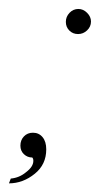

<svg xmlns="http://www.w3.org/2000/svg" viewBox="-36 -356 253 433"><path d="M169.2 -307.5Q169.2 -295.8 160.4 -287.5Q151.7 -279.2 140 -279.2Q128.3 -279.2 120.4 -287.1Q112.5 -295 112.5 -306.7Q112.5 -318.3 120.8 -327.1Q129.2 -335.8 140.8 -335.8Q151.7 -335.8 160.4 -327.1Q169.2 -318.3 169.2 -307.5ZM42.5 35.8Q15.8 57.5 -15.8 57.5L-11.7 46.7Q7.5 45 22.5 32.5Q39.2 20 39.2 6.7Q39.2 1.7 36.7 -0.8Q25.8 -0.8 17.9 -8.3Q10 -15.8 10 -27.5Q10 -40 17.9 -48.3Q25.8 -56.7 38.3 -56.7Q51.7 -56.7 60 -46.7Q68.3 -36.7 68.3 -19.2Q68.3 15 42.5 35.8Z"/></svg>

Font: Sirivennela
Style: Regular
Weight: 400
Designer: Appaji Ambarisha Darbha
Foundry: Appaji Ambarisha Darbha
Version: Version 1.00; ttfautohint (v1.8.4.7-5d5b)